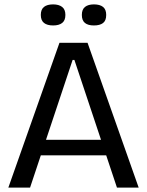

<svg xmlns="http://www.w3.org/2000/svg" viewBox="-20 -855 670 875"><path d="M18 0 251 -660H379L612 0H513L319 -582H311L117 0ZM127 -147V-218H514V-147ZM408 -739Q381 -739 367 -750.5Q353 -762 353 -787Q353 -812 367.5 -823.5Q382 -835 408 -835Q435 -835 449.5 -823.5Q464 -812 464 -787Q464 -761 449.5 -750Q435 -739 408 -739ZM222 -739Q195 -739 180.5 -750.5Q166 -762 166 -787Q166 -812 180.5 -823.5Q195 -835 222 -835Q248 -835 263 -823.5Q278 -812 278 -787Q278 -762 263.5 -750.5Q249 -739 222 -739Z"/></svg>

Font: Bricolage Grotesque 60pt
Style: Regular
Weight: 400
Version: Version 1.001;gftools[0.9.33.dev8+g029e19f]